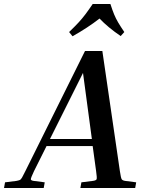

<svg xmlns="http://www.w3.org/2000/svg" viewBox="-71 -933 730 953"><path d="M151 -28 146 0H-51L-46 -28L10 -35Q21 -37 27 -39.5Q33 -42 38.5 -52Q44 -62 55 -84L351 -680H437L524 -84Q529 -50 533 -43.5Q537 -37 551 -35L605 -28L600 0H328L333 -28L389 -35Q406 -37 408.5 -43.5Q411 -50 406 -84L389 -208H160L98 -84Q82 -50 82 -43.5Q82 -37 97 -35ZM177 -243H385L341 -571ZM528 -754Q497 -775 470.5 -797Q444 -819 423 -841Q395 -819 360 -796Q325 -773 289 -753L272 -774Q301 -802 319 -821.5Q337 -841 352.5 -861.5Q368 -882 389 -913H477Q487 -882 495.5 -861.5Q504 -841 515.5 -821.5Q527 -802 546 -774Z"/></svg>

Font: Inria Serif
Style: Bold Italic
Weight: 700
Italic angle: -10°
Designer: Black Foundry Team
Foundry: Black Foundry
Version: Version 1.000; ttfautohint (v1.8.3)